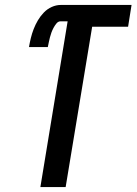

<svg xmlns="http://www.w3.org/2000/svg" viewBox="-20 -755 551 775"><path d="M143 0 253 -669H225Q215 -669 208 -660.5Q201 -652 196 -642.5Q191 -633 187.5 -623.5Q184 -614 181.5 -604Q179 -594 177 -584.5Q175 -575 173 -565H97Q100 -583 104.5 -601.5Q109 -620 116 -638Q123 -656 133 -673Q143 -690 157 -704.5Q171 -719 189 -727Q207 -735 225 -735H511L497 -647H352L245 0Z"/></svg>

Font: Iosevka Semibold Oblique
Style: Regular
Weight: 600
Italic angle: -9°
Monospace: yes
Designer: Belleve Invis
Foundry: Belleve Invis
Version: Version 32.5.0; ttfautohint (v1.8.4)